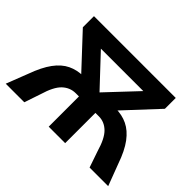

<svg xmlns="http://www.w3.org/2000/svg" viewBox="-137 -960 1220 1220"><g transform="rotate(45 472.5 -350.0)"><path d="M12 0 68.5 -145.5Q100.3 -233.6 138.4 -285.5Q176.5 -337.3 223.8 -360Q271.1 -382.7 327.9 -382.7H617.8Q674.6 -382.7 722.1 -360Q769.6 -337.3 808.4 -285.5Q847.2 -233.6 877.6 -145.5L932.7 0H765.5L727.8 -109.8Q702.3 -198.5 664.5 -235.2Q626.8 -271.8 577.3 -271.8H546.1V0H398.2V-271.8H369.8Q318.9 -271.8 280.6 -235.9Q242.4 -199.9 215.9 -109.8L178.8 0ZM472.5 -382.3 663.3 -585H282.1ZM336.8 -351.6 105 -600V-700H839.9V-602.4L606.3 -351.6Z"/></g></svg>

Font: Montserrat Alternates Thin
Style: Regular
Weight: 100
Designer: Julieta Ulanovsky
Foundry: Julieta Ulanovsky
Version: Version 9.000